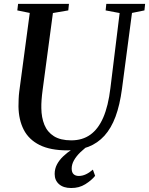

<svg xmlns="http://www.w3.org/2000/svg" viewBox="-20 -763 766 987"><path d="M658.5 -696.5 607 -306Q596 -223 573.8 -163.2Q551.5 -103.5 516.8 -65.2Q482 -27 434.8 -8.5Q387.5 10 327 10Q238.5 10 183.2 -17.8Q128 -45.5 102 -96.2Q76 -147 75 -215.5Q75 -234 75.8 -253.2Q76.5 -272.5 79 -292.5L133 -696.5L69 -709.5L73 -743H334.5L331 -709.5L252 -696L199 -299.5Q195.5 -274 193.8 -250.5Q192 -227 192.5 -207Q193 -159 208.2 -121.5Q223.5 -84 257.2 -62.8Q291 -41.5 346.5 -41.5Q403.5 -41.5 444.2 -70.5Q485 -99.5 510.8 -158.8Q536.5 -218 547.5 -309.5L595 -696L523 -709.5L526.5 -743H726L722.5 -709.5ZM345.5 203.5Q306 203.5 283.5 183.8Q261 164 261 131.5Q261 104.5 273 82Q285 59.5 304.8 40.8Q324.5 22 348.5 6.2Q372.5 -9.5 396.5 -22.5L422.5 -34.5L444.5 -22Q415.5 -2 394 18.8Q372.5 39.5 360.5 60.8Q348.5 82 348.5 103.5Q348.5 123 358.2 132.2Q368 141.5 385 141.5Q403.5 141.5 421.2 133.2Q439 125 457.5 109L469 141Q450.5 164 418.5 184Q386.5 204 345.5 203.5Z"/></svg>

Font: Merriweather 72pt Medium
Style: Italic
Weight: 500
Italic angle: -7.8°
Version: Version 2.101